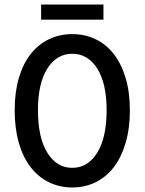

<svg xmlns="http://www.w3.org/2000/svg" viewBox="-20 -818 640 850"><path d="M300 12Q244 12 197 -11Q150 -34 116 -77.5Q82 -121 63.5 -185Q45 -249 45 -330Q45 -410 63.5 -473Q82 -536 116 -579Q150 -622 197 -644.5Q244 -667 300 -667Q356 -667 403 -644.5Q450 -622 483.5 -579Q517 -536 536 -473Q555 -410 555 -330Q555 -249 536 -185Q517 -121 483.5 -77.5Q450 -34 403 -11Q356 12 300 12ZM300 -75Q369 -75 410.5 -142Q452 -209 452 -330Q452 -449 410.5 -514.5Q369 -580 300 -580Q231 -580 189.5 -514.5Q148 -449 148 -330Q148 -209 189.5 -142Q231 -75 300 -75ZM162 -731V-798H438V-731Z"/></svg>

Font: Source Code Pro Medium
Style: Regular
Weight: 500
Monospace: yes
Designer: Paul D. Hunt, Teo Tuominen
Foundry: Adobe Systems Incorporated
Version: Version 2.030;PS 1.000;hotconv 16.6.51;makeotf.lib2.5.65220